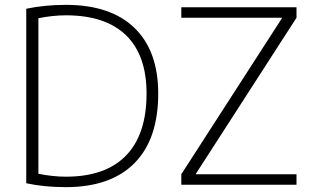

<svg xmlns="http://www.w3.org/2000/svg" viewBox="-20 -760 1318 790"><path d="M1140 -685V-687H726V-730H1200V-687L786 -45V-43H1200V0H726V-43ZM88 -724Q164 -740 251 -740Q435 -740 533 -645.5Q631 -551 631 -375Q631 -187 533 -88.5Q435 10 251 10Q162 10 88 -6ZM583 -375Q583 -533 498.5 -615Q414 -697 251 -697Q198 -697 138 -685V-45Q198 -33 251 -33Q414 -33 498.5 -120Q583 -207 583 -375Z"/></svg>

Font: M PLUS 1p Light
Style: Regular
Weight: 300
Version: Version 1.061